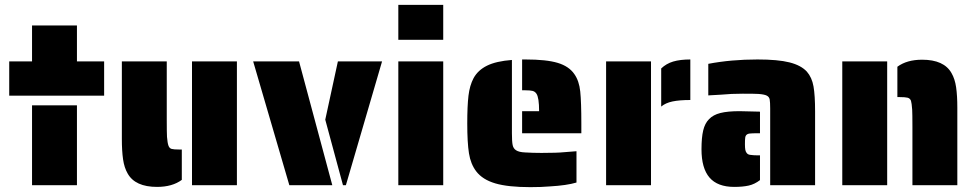

<svg xmlns="http://www.w3.org/2000/svg" viewBox="-20 -763 4021 791"><path d="M18 -510H112V-658H297V-510H409V-369H18ZM112 -329H297V0H112Z M506 -48Q492 -72 487 -106.5Q482 -141 482 -191V-510H667V-269Q667 -216 668 -199Q670 -174 674 -163Q678 -152 687 -149.5Q696 -147 719 -147H729V-22Q690 7 627 7Q537 7 506 -48ZM771 -510H956V0H771Z M1023 -510H1212L1349 0H1172ZM1320 -270 1372 -510H1554L1405 0H1393Z M1621 -743H1806V-599H1621ZM1621 -510H1806V0H1621Z M2131 -305H2201Q2201 -361 2190 -377Q2184 -386 2174 -388.5Q2164 -391 2145 -391H2131V-518H2145Q2231 -518 2277.5 -504Q2324 -490 2346 -458Q2366 -430 2370.5 -386Q2375 -342 2375 -254V-214H2131ZM1942 -57Q1919 -87 1912 -131.5Q1905 -176 1905 -254Q1905 -326 1910 -368.5Q1915 -411 1931 -441Q1949 -474 1986.5 -492.5Q2024 -511 2089 -516V-214Q2089 -180 2092 -165.5Q2095 -151 2106 -144Q2118 -136 2143 -135Q2175 -133 2211 -133Q2275 -133 2304 -136L2355 -140V-11Q2315 1 2245 5Q2211 8 2165 8Q2073 8 2020.5 -7.5Q1968 -23 1942 -57Z M2704 -481Q2725 -501 2753.5 -509.5Q2782 -518 2824 -518V-351Q2779 -351 2750.5 -345Q2722 -339 2704 -324ZM2477 -510H2662V0H2477Z M3153 -316Q3153 -342 3151 -353Q3149 -364 3139 -369Q3130 -374 3105 -376Q3090 -377 3040 -377Q2992 -377 2951 -373L2898 -370V-500Q2992 -518 3101 -518Q3185 -518 3232.5 -506Q3280 -494 3304 -468Q3325 -444 3331.5 -407Q3338 -370 3338 -304V0H3153ZM2870 -148Q2870 -196 2877 -225.5Q2884 -255 2901 -272Q2918 -290 2948 -297.5Q2978 -305 3027 -305L3111 -303V-214H3101Q3078 -214 3071 -213Q3051 -212 3050 -194Q3049 -188 3049 -169Q3049 -154 3050.5 -146Q3052 -138 3056 -133Q3061 -126 3071 -125Q3085 -123 3101 -123H3111V-21Q3089 -4 3064.5 1.5Q3040 7 3005 7Q2936 7 2903 -31.5Q2870 -70 2870 -148Z M3739 -241Q3739 -294 3738 -311Q3736 -339 3733 -348Q3729 -358 3719 -360.5Q3709 -363 3687 -363H3677V-488Q3716 -517 3779 -517Q3869 -517 3900 -462Q3914 -438 3919 -403.5Q3924 -369 3924 -319V0H3739ZM3450 -510H3635V0H3450Z"/></svg>

Font: Saira Stencil One
Style: Regular
Weight: 400
Designer: Hector Gatti with collaboration of the Omnibus-Type team
Foundry: Omnibus-Type
Version: Version 1.004